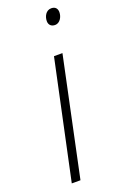

<svg xmlns="http://www.w3.org/2000/svg" viewBox="-143 -767 514 810"><g transform="rotate(-20 114.5 -362.0)"><path d="M194 -652C215 -652 229 -675 229 -697C229 -712 221 -724 202 -724C178 -724 166 -700 166 -679C166 -662 177 -652 194 -652ZM31 0H70L182 -530H144Z"/></g></svg>

Font: Noto Sans ExtraLight
Style: Italic
Weight: 200
Italic angle: -12°
Designer: Monotype Design Team
Foundry: Monotype Imaging Inc.
Version: Version 2.013